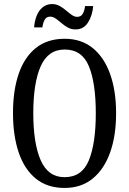

<svg xmlns="http://www.w3.org/2000/svg" viewBox="-20 -916 637 946"><path d="M298 10Q213 10 156.5 -36Q100 -82 72 -165Q44 -248 44 -359Q44 -470 72 -552Q100 -634 156.5 -679.5Q213 -725 299 -725Q380 -725 436.5 -679.5Q493 -634 522.5 -551.5Q552 -469 552 -358Q552 -247 522.5 -164.5Q493 -82 436.5 -36Q380 10 298 10ZM298 -43Q384 -43 418 -126.5Q452 -210 452 -358Q452 -507 418 -589.5Q384 -672 299 -672Q217 -672 180.5 -589.5Q144 -507 144 -358Q144 -210 180.5 -126.5Q217 -43 298 -43ZM352 -771Q331 -771 314 -780.5Q297 -790 282.5 -802.5Q268 -815 254.5 -824.5Q241 -834 227 -834Q208 -834 199.5 -817.5Q191 -801 189 -781H148Q150 -810 160 -836.5Q170 -863 189.5 -879.5Q209 -896 237 -896Q257 -896 274 -886.5Q291 -877 305.5 -864.5Q320 -852 333.5 -842.5Q347 -833 360 -833Q380 -833 388.5 -849.5Q397 -866 399 -886H439Q436 -842 414.5 -806.5Q393 -771 352 -771Z"/></svg>

Font: Noto Serif Bengali ExtraCondensed
Style: Regular
Weight: 400
Width: 2
Designer: Juan Bruce, Universal Thirst, Indian Type Foundry and the Monotype Design Team.
Foundry: Monotype Imaging Inc.
Version: Version 2.003; ttfautohint (v1.8.4.7-5d5b)